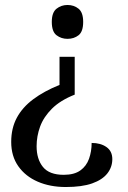

<svg xmlns="http://www.w3.org/2000/svg" viewBox="-20 -559 514 771"><path d="M280 -331V-179Q222 -156 188.5 -122.5Q155 -89 141 -50.5Q127 -12 127 28Q127 80 152.5 111.5Q178 143 236 143Q278 143 302.5 125.5Q327 108 337.5 78.5Q348 49 348 15Q384 15 407.5 31.5Q431 48 431 80Q431 112 411 137.5Q391 163 350 177.5Q309 192 244 192Q181 192 131.5 170.5Q82 149 53.5 108.5Q25 68 25 11Q25 -44 47.5 -86Q70 -128 113.5 -160.5Q157 -193 219 -218V-331ZM251 -539Q277 -539 295.5 -524Q314 -509 314 -471Q314 -432 295.5 -417.5Q277 -403 251 -403Q226 -403 207 -417.5Q188 -432 188 -471Q188 -509 207 -524Q226 -539 251 -539Z"/></svg>

Font: Noto Serif Tamil
Style: Regular
Weight: 400
Designer: Indian Type Foundry, Tom Grace, and the Monotype Design Team
Foundry: Monotype Imaging Inc.
Version: Version 2.003